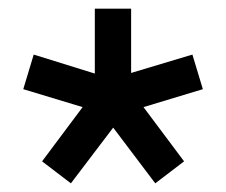

<svg xmlns="http://www.w3.org/2000/svg" viewBox="-20 -740 517 439"><path d="M335 -320.8 238.8 -448.2 142.1 -320.8 76.2 -371.1 168.9 -495.1 33.2 -536.1 57.1 -615.2 196.8 -571.8V-720.2H279.8V-573.2L419.9 -615.2L443.8 -536.1L308.1 -495.1L400.9 -371.1Z"/></svg>

Font: Aspekta 550
Style: Regular
Weight: 550
Designer: Ivo Dolenc
Version: Version 2.000